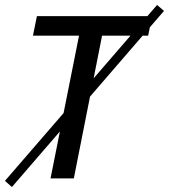

<svg xmlns="http://www.w3.org/2000/svg" viewBox="-43 -720 682 775"><path d="M5 35 -23 10 591 -700 619 -676ZM161 0 276 -576H90L106 -655H571L555 -576H369L255 0Z"/></svg>

Font: Source Sans 3 ExtraLight Medium
Style: Italic
Weight: 500
Italic angle: -11°
Version: Version 3.052;hotconv 1.1.0;makeotfexe 2.6.0